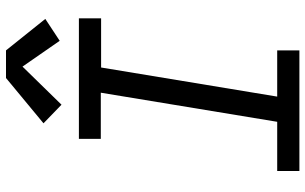

<svg xmlns="http://www.w3.org/2000/svg" viewBox="-209 -809 1018 640"><g transform="rotate(-90 300.0 -489.0)"><path d="M50 0V-74H214L311 -662H157V-735H559V-661H395L298 -74H452V0ZM271 -793 209 -853 360 -978H452L557 -847L484 -799L398 -923Z"/></g></svg>

Font: Iosevka Curly Slab Extended
Style: Italic
Weight: 400
Width: 7
Italic angle: -9°
Monospace: yes
Designer: Belleve Invis
Foundry: Belleve Invis
Version: Version 11.1.0; ttfautohint (v1.8.3)